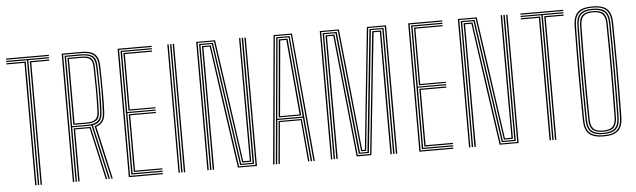

<svg xmlns="http://www.w3.org/2000/svg" viewBox="-46 -866 3436 1037"><g transform="rotate(-5 1672.0 -347.5)"><path d="M122.5 0V-676.8H10V-683.2H242.2V-676.8H129.8V0ZM107.8 0V-664H10V-670.5H115.2V0ZM137.2 0V-670.5H242.2V-664H144.5V0ZM10 -689.5V-696H242.2V-689.5Z M312.2 0V-696H419.8Q449.8 -696 470.2 -688.8Q490.8 -681.5 501.8 -663.6Q512.8 -645.8 513.8 -613.5Q515 -571.8 515.6 -529.5Q516.2 -487.2 516 -445.8Q515.8 -404.2 514 -364.5Q512.8 -331.5 501.1 -313Q489.5 -294.5 464 -286.8L528.5 0H521L455.2 -291.2Q482 -297.5 493.6 -314.8Q505.2 -332 506.5 -364.2Q508.2 -405 508.8 -445.2Q509.2 -485.5 508.8 -527.4Q508.2 -569.2 506.5 -614.5Q505.5 -642.5 495.6 -658.9Q485.8 -675.2 466.9 -682.4Q448 -689.5 419.8 -689.5H319.5V0ZM341.5 0V-288.2H418.5Q422.8 -288.2 426.6 -288.4Q430.5 -288.5 433.5 -288.8L498.2 0H490.8L427.8 -282Q425.5 -282 423.1 -282Q420.8 -282 418.5 -282H348.8V0ZM327 0V-683.2H419.8Q455.8 -683.2 476.9 -669.4Q498 -655.5 499.2 -613.2Q501.2 -546.2 501.6 -483.6Q502 -421 499.2 -365Q497.8 -332.5 485.4 -316.6Q473 -300.8 446.5 -296.5L513.2 0H505.8L439.2 -295.5Q434.5 -295.2 429.6 -295Q424.8 -294.8 419 -294.8H334.2V0ZM334.2 -301H419Q452.5 -301 471.4 -314.2Q490.2 -327.5 492 -365.2Q494.8 -424.5 494.6 -485.6Q494.5 -546.8 491.8 -613.2Q490.2 -650.5 471.8 -663.6Q453.2 -676.8 419.8 -676.8H334.2ZM341.5 -307.5V-670.5H419.8Q453.8 -670.5 468.9 -657.2Q484 -644 484.5 -612.5Q485.8 -555.8 486.4 -490.8Q487 -425.8 484.8 -366Q483.5 -330.5 465.9 -319Q448.2 -307.5 419 -307.5ZM348.8 -314H419Q446.2 -314 461.1 -324.8Q476 -335.5 477.2 -366Q480 -427.2 479.5 -488.2Q479 -549.2 477.2 -612.5Q476.5 -643.5 461.2 -653.8Q446 -664 419.8 -664H348.8Z M615.5 0V-696H800V-689.5H622.8V-6.5H800V0ZM644.8 -25.5V-338.5H791.2V-332H652V-32H800V-25.5ZM630.2 -12.8V-683.2H800V-676.8H637.5V-351.2H791.2V-345H637.5V-19.2H800V-12.8ZM644.8 -357.8V-670.5H800V-664H652V-364H791.2V-357.8Z M914.2 0V-696H921.5V0ZM885 0V-696H892.2V0ZM899.8 0V-696H907V0Z M1041.5 0V-696H1143.8L1184.2 -414.2L1238.5 -31.8H1274.2L1273.8 -416.8V-696H1281V-416.8L1281.5 -25.5H1232.5L1137.5 -689.8H1048.8V0ZM1056.2 0V-296.5L1056 -683.2H1131.2L1226.2 -19H1288.5L1288.2 -416.8V-696H1295.8V-416.8V-12.8H1219.8L1124.8 -677H1063.2L1063.5 -296.5V0ZM1070.8 0V-296.5L1070.5 -670.5H1118.5L1213.5 -6.2H1303V-696H1310.2V0H1207L1164 -299.2L1112.5 -664.2H1077.8L1078 -296.5L1078.2 0Z M1397.8 0 1461 -696H1560.8L1624 0H1616.8L1554.5 -689.8H1467.5L1405.2 0ZM1427 0 1448 -231.5H1573.8L1594.8 0H1587.5L1567.5 -225.2H1454.2L1434.2 0ZM1412.5 0 1474.5 -683.2H1547.2L1609.5 0H1602L1580.2 -237.5H1441.5L1419.8 0ZM1441.5 -244H1579.5L1562 -440.5L1541 -677H1481L1459.5 -440.5ZM1449.8 -250.8 1467 -440.5 1487.2 -670.5H1534.5L1555 -440.5L1572 -250.8ZM1458 -257H1563.8L1547.5 -440.5L1527.5 -664.2H1494.5L1474.5 -440.5Z M1711.5 0V-696H1815.2L1852.5 -340L1883.8 -36H1898.5L1929.8 -340L1967 -696H2070.8V0H2063.5V-689.8H1973.5L1936.2 -333.2L1904.8 -29.8H1877.5L1846 -333.2L1808.8 -689.8H1718.8V0ZM1740.8 0V-306.5L1740.5 -670.5H1788.8L1825.8 -313.8L1857.5 -10.8H1924.8L1956.5 -313.8L1993.5 -670.5H2041.8L2041.5 -306.5V0H2034V-306.2L2034.5 -664.2H2000.5L1962.8 -306.2L1931.2 -4.2H1851L1819.5 -306.2L1782.2 -664.2H1747.8L1748.2 -306.2V0ZM1726.2 0V-307.5L1726 -683.2H1802.2L1839.5 -327.5L1871 -23.2H1911.2L1942.8 -327.5L1979.8 -683.2H2056.2L2056 -307.5V0H2048.8V-307L2049 -677H1987L1949.8 -319L1918.5 -17H1863.8L1832.2 -319L1795.2 -677H1733.2L1733.5 -307V0Z M2190.8 0V-696H2375.2V-689.5H2198V-6.5H2375.2V0ZM2220 -25.5V-338.5H2366.5V-332H2227.2V-32H2375.2V-25.5ZM2205.5 -12.8V-683.2H2375.2V-676.8H2212.8V-351.2H2366.5V-345H2212.8V-19.2H2375.2V-12.8ZM2220 -357.8V-670.5H2375.2V-664H2227.2V-364H2366.5V-357.8Z M2460.2 0V-696H2562.5L2603 -414.2L2657.2 -31.8H2693L2692.5 -416.8V-696H2699.8V-416.8L2700.2 -25.5H2651.2L2556.2 -689.8H2467.5V0ZM2475 0V-296.5L2474.8 -683.2H2550L2645 -19H2707.2L2707 -416.8V-696H2714.5V-416.8V-12.8H2638.5L2543.5 -677H2482L2482.2 -296.5V0ZM2489.5 0V-296.5L2489.2 -670.5H2537.2L2632.2 -6.2H2721.8V-696H2729V0H2625.8L2582.8 -299.2L2531.2 -664.2H2496.5L2496.8 -296.5L2497 0Z M2911.5 0V-676.8H2799V-683.2H3031.2V-676.8H2918.8V0ZM2896.8 0V-664H2799V-670.5H2904.2V0ZM2926.2 0V-670.5H3031.2V-664H2933.5V0ZM2799 -689.5V-696H3031.2V-689.5Z M3189.5 4.5Q3134.5 4.5 3110.2 -18.1Q3086 -40.8 3085.2 -92.8Q3084.2 -169.5 3083.8 -232.2Q3083.2 -295 3083.2 -352.6Q3083.2 -410.2 3083.8 -470.5Q3084.2 -530.8 3085.2 -602.5Q3086 -655 3110.2 -677.8Q3134.5 -700.5 3189.5 -700.5Q3244.8 -700.5 3269 -677.8Q3293.2 -655 3294 -602.2Q3294.8 -544.5 3295.2 -485.5Q3295.8 -426.5 3295.9 -364Q3296 -301.5 3295.5 -234.2Q3295 -167 3294 -92.8Q3293.2 -40.8 3269 -18.1Q3244.8 4.5 3189.5 4.5ZM3189.5 -2Q3242.2 -2 3264.1 -23.6Q3286 -45.2 3286.5 -92.8Q3287.8 -177 3288.2 -241Q3288.8 -305 3288.8 -360.5Q3288.8 -416 3288.1 -473.6Q3287.5 -531.2 3286.5 -602.5Q3286 -649.8 3264.4 -671.9Q3242.8 -694 3189.5 -694Q3139.5 -694 3116.4 -673.2Q3093.2 -652.5 3092.5 -602.2Q3091.8 -544.8 3091.2 -485.8Q3090.8 -426.8 3090.8 -364.5Q3090.8 -302.2 3091.1 -234.8Q3091.5 -167.2 3092.5 -92.8Q3093.2 -42.2 3116.9 -22.1Q3140.5 -2 3189.5 -2ZM3189.5 -8.2Q3142 -8.2 3121.2 -27.9Q3100.5 -47.5 3100 -92.8Q3099 -174.2 3098.4 -237.9Q3097.8 -301.5 3097.8 -357.9Q3097.8 -414.2 3098.4 -472.9Q3099 -531.5 3100 -602.5Q3100.5 -648 3121.2 -667.9Q3142 -687.8 3189.5 -687.8Q3236.2 -687.8 3257.5 -668.2Q3278.8 -648.8 3279.2 -602.5Q3280.2 -531.5 3280.8 -470.8Q3281.2 -410 3281.2 -351.8Q3281.2 -293.5 3280.8 -230.8Q3280.2 -168 3279.2 -92.8Q3278.8 -46.5 3257.5 -27.4Q3236.2 -8.2 3189.5 -8.2ZM3189.5 -14.8Q3232.8 -14.8 3252.1 -32.9Q3271.5 -51 3272 -92.8Q3273 -160.5 3273.5 -225.1Q3274 -289.8 3274 -352.6Q3274 -415.5 3273.5 -477.6Q3273 -539.8 3272 -602.2Q3271.5 -647 3250.9 -664.1Q3230.2 -681.2 3189.5 -681.2Q3146.2 -681.2 3127 -663Q3107.8 -644.8 3107.2 -602.5Q3106 -511.5 3105.5 -432.6Q3105 -353.8 3105.5 -272.4Q3106 -191 3107.2 -92.8Q3107.8 -51 3127 -32.9Q3146.2 -14.8 3189.5 -14.8ZM3189.5 -21Q3150 -21 3132.6 -37.6Q3115.2 -54.2 3114.8 -91.5Q3113.8 -167.2 3113.1 -230.5Q3112.5 -293.8 3112.5 -352.2Q3112.5 -410.8 3113 -471.2Q3113.5 -531.8 3114.5 -602.2Q3115 -641.2 3132.6 -658.1Q3150.2 -675 3189.5 -675Q3229.5 -675 3246.8 -658.1Q3264 -641.2 3264.5 -602.2Q3265.8 -524.8 3266.2 -464.9Q3266.8 -405 3266.8 -350.2Q3266.8 -295.5 3266.2 -234.4Q3265.8 -173.2 3264.5 -92.8Q3264 -58 3248.4 -39.5Q3232.8 -21 3189.5 -21ZM3189.5 -27.5Q3226.8 -27.5 3241.8 -43.5Q3256.8 -59.5 3257.2 -93.8Q3258.8 -191.8 3259.1 -272.8Q3259.5 -353.8 3259.1 -432.4Q3258.8 -511 3257.2 -601.5Q3256.8 -637.5 3241 -653Q3225.2 -668.5 3189.5 -668.5Q3153.2 -668.5 3137.9 -652.9Q3122.5 -637.2 3122 -601.5Q3121 -525.2 3120.4 -466.8Q3119.8 -408.2 3119.8 -354.1Q3119.8 -300 3120.4 -238.1Q3121 -176.2 3122 -93.5Q3122.5 -60.2 3137 -43.9Q3151.5 -27.5 3189.5 -27.5Z"/></g></svg>

Font: Big Shoulders Inline Text SC Thin
Style: Regular
Weight: 100
Designer: Patric King
Foundry: XO Type Co
Version: Version 2.002